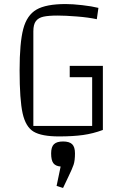

<svg xmlns="http://www.w3.org/2000/svg" viewBox="-20 -660 608 950"><path d="M489 -334V-17Q441 1 391 8Q341 15 272 15Q186 15 146.5 -8.5Q107 -32 92 -99Q77 -166 77 -312Q77 -448 95 -516.5Q113 -585 160.5 -612.5Q208 -640 305 -640Q339 -640 387 -634.5Q435 -629 467 -621L459 -565Q417 -574 360 -578.5Q303 -583 266 -583Q220 -583 195 -577.5Q170 -572 157.5 -555.5Q145 -539 145 -505V-37H436V-278H325V-334ZM260 260 280 164Q255 162 244 147.5Q233 133 233 99Q233 67 247 53.5Q261 40 292 40Q323 40 337 53.5Q351 67 351 99Q351 135 344 155.5Q337 176 319 213L292 270Z"/></svg>

Font: Changa ExtraLight
Style: Regular
Weight: 275
Designer: Eduardo Rodriguez Tunni
Foundry: Eduardo Rodriguez Tunni
Version: Version 2.002; ttfautohint (v1.5) -l 8 -r 50 -G 200 -x 14 -H